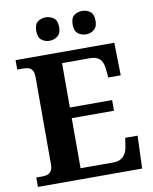

<svg xmlns="http://www.w3.org/2000/svg" viewBox="-98 -992 849 1065"><g transform="rotate(-10 326.5 -459.5)"><path d="M28 0V-53H63Q81 -53 94 -58.5Q107 -64 114 -76.5Q121 -89 121 -110V-599Q121 -627 113 -640Q105 -653 91.5 -657Q78 -661 62 -661H28V-714H584L588 -530H518L513 -577Q511 -602 503 -618.5Q495 -635 479 -644Q463 -653 437 -653H279V-403H517V-343H279V-61H464Q490 -61 506.5 -71Q523 -81 532.5 -98Q542 -115 545 -137L552 -184H622L615 0ZM439 -787Q413 -787 393.5 -802Q374 -817 374 -853Q374 -890 393.5 -904.5Q413 -919 439 -919Q463 -919 483 -904.5Q503 -890 503 -853Q503 -817 483 -802Q463 -787 439 -787ZM233 -787Q207 -787 188 -802Q169 -817 169 -853Q169 -890 188 -904.5Q207 -919 233 -919Q258 -919 278 -904.5Q298 -890 298 -853Q298 -817 278 -802Q258 -787 233 -787Z"/></g></svg>

Font: Noto Serif Khmer
Style: Bold
Weight: 700
Version: Version 2.003